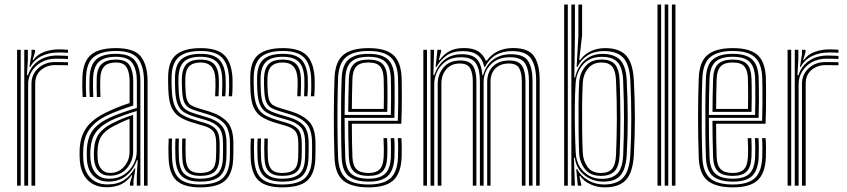

<svg xmlns="http://www.w3.org/2000/svg" viewBox="-20 -820 3742 848"><path d="M110 -524.5 119 -579.5V-600H134.8V-590.5L124.2 -554.8H127.2Q145 -580.2 176.1 -591.1Q207.2 -602 240 -602Q259.8 -602 280.2 -600.2V-586.8Q263 -588.2 239.5 -588.2Q196.5 -588.2 163.9 -572.4Q131.2 -556.5 113.5 -524.5ZM87.2 0V-600H103V-556L99 -488.2H103.5Q117.8 -530.5 151.8 -552.6Q185.8 -574.8 232.8 -574.8Q245.2 -574.8 259 -574.1Q272.8 -573.5 280.2 -573V-559.5Q270.5 -560 255.5 -560.4Q240.5 -560.8 228.8 -560.8Q189.8 -560.8 161.9 -544.8Q134 -528.8 119.1 -503.1Q104.2 -477.5 104.2 -449V0ZM55.5 0V-600H71.5V0ZM119 0V-450Q119 -491.5 148.9 -518.8Q178.8 -546 223.5 -546Q255.8 -546 280.2 -545.2V-531.8Q268.5 -532 253.2 -532.2Q238 -532.5 223.5 -532.5Q187 -532.5 161.2 -510.9Q135.5 -489.2 135.5 -451V0Z M616 0V-460.8Q616 -526.2 589.8 -560.5Q563.5 -594.8 492 -594.8Q430.2 -594.8 396.4 -570.1Q362.5 -545.5 360 -479.5Q358 -433.5 360.8 -391.5H345Q343.5 -416.2 343.4 -436.9Q343.2 -457.5 344 -480Q346.8 -548 381.6 -577.8Q416.5 -607.5 492 -607.5Q574.5 -607.5 603.1 -569.1Q631.8 -530.8 631.8 -460.8V0ZM584.2 0V-44.8L588.2 -112.5H584.5Q569.5 -69.5 537.5 -43.8Q505.5 -18 458 -18Q417.8 -18 392.6 -42.9Q367.5 -67.8 364 -112.5Q362.5 -135.5 363.5 -159.2Q366 -211.8 389.1 -243.6Q412.2 -275.5 462.2 -299.2Q484.2 -309.8 518 -321.8Q551.8 -333.8 584.5 -343.5V-460.8Q584.5 -510.5 565.8 -539.9Q547 -569.2 492 -569.2Q442.2 -569.2 417.9 -548Q393.5 -526.8 391.2 -476.5Q390.8 -461.5 390.8 -438.2Q390.8 -415 392.2 -391.5H376.5Q375 -413.2 374.9 -436.8Q374.8 -460.2 375.5 -476.8Q377.8 -532.5 405 -557.4Q432.2 -582.2 492 -582.2Q554.2 -582.2 577.1 -550.9Q600 -519.5 600 -460.8V0ZM451.2 7Q400 7 368.5 -23.4Q337 -53.8 332.5 -110.5Q330.8 -135.2 331.8 -161.2Q334.8 -218.5 362 -256.5Q389.2 -294.5 450 -323.8Q471.8 -334.5 495.6 -344.2Q519.5 -354 552.5 -364.8V-460.8Q552.5 -499 539.8 -521.5Q527 -544 492 -544Q457.2 -544 440.9 -527Q424.5 -510 423 -475.2Q422.5 -462 422.5 -439Q422.5 -416 423.5 -391.5H407.8Q406.8 -414 406.8 -437.2Q406.8 -460.5 407.2 -476Q409 -519.8 430 -538.2Q451 -556.8 492 -556.8Q537.5 -556.8 553 -530.5Q568.5 -504.2 568.5 -460.8V-354Q537 -343.8 507.4 -332.8Q477.8 -321.8 456 -311.5Q403.2 -286.8 376.5 -250.6Q349.8 -214.5 347.8 -160.2Q347.2 -148.2 347.2 -136.2Q347.2 -124.2 348.2 -111.8Q352.2 -62 380.1 -33.8Q408 -5.5 454.8 -5.5Q499 -5.5 527.5 -24.4Q556 -43.2 574.2 -76H577.8L569.5 -21.2V0H554L553.8 -10.2L564.2 -45.8H561Q540.8 -18 514.1 -5.5Q487.5 7 451.2 7ZM462 -30.5Q500 -30.5 527.4 -48.5Q554.8 -66.5 569.4 -94.2Q584 -122 584 -151.8V-330Q553 -320.5 521.4 -309Q489.8 -297.5 468 -286.8Q425 -265.2 403.6 -236Q382.2 -206.8 379.2 -157.5Q378 -135.2 380 -113.5Q383.8 -74.8 404.9 -52.6Q426 -30.5 462 -30.5ZM464.8 -44Q434 -44 416.1 -63.5Q398.2 -83 395.5 -115.5Q393.8 -136.5 395 -155.8Q397.2 -202.2 416.8 -228.6Q436.2 -255 473.8 -274.2Q497.8 -286.5 520.1 -295.6Q542.5 -304.8 568 -312.5V-150.8Q568 -109.5 540.5 -76.8Q513 -44 464.8 -44ZM466.2 -56.2Q504 -56.2 528.1 -84.1Q552.2 -112 552.2 -149.5V-295Q533.5 -288 516.4 -280.1Q499.2 -272.2 480.2 -262.2Q443.8 -243 428 -218.9Q412.2 -194.8 410.8 -155Q410 -136 411.5 -116.8Q413.5 -90 427.8 -73.1Q442 -56.2 466.2 -56.2Z M863.5 -43.2Q824.5 -43.2 805.5 -61.6Q786.5 -80 785 -125.2Q784.5 -148 784.2 -167.4Q784 -186.8 785 -208H800Q799 -186.5 799.2 -167.9Q799.5 -149.2 800.2 -125.8Q801.2 -88.2 816.1 -72.1Q831 -56 863.5 -56Q899.5 -56 916.1 -71Q932.8 -86 934 -122.2Q935 -144.5 934.9 -155.2Q934.8 -166 934.8 -186.2Q934.8 -224 922.1 -239.8Q909.5 -255.5 882.2 -263.5L834.8 -277.5Q797.5 -288.5 773.6 -303.5Q749.8 -318.5 737.6 -345.6Q725.5 -372.8 723.5 -420.5Q722.8 -440.8 722.6 -452Q722.5 -463.2 722.5 -477.2Q722.5 -548.8 758 -578.1Q793.5 -607.5 866.8 -607.5Q937.8 -607.5 970 -577.1Q1002.2 -546.8 1006.8 -477.2Q1007.5 -465.5 1007.2 -440.5Q1007 -415.5 1005 -394.8H990.2Q992 -416.8 992.1 -441.1Q992.2 -465.5 991.5 -476.8Q988 -538.8 959.2 -566.8Q930.5 -594.8 866.8 -594.8Q798.2 -594.8 768 -566.5Q737.8 -538.2 737.8 -475.8Q737.5 -463.8 737.6 -451.2Q737.8 -438.8 738.8 -420.8Q741 -375.2 752.4 -350.5Q763.8 -325.8 785.1 -313Q806.5 -300.2 839.2 -290.5L886.2 -276.5Q919.2 -266.8 934.6 -248Q950 -229.2 950 -186.2Q950 -164 950.1 -153.9Q950.2 -143.8 949.2 -121.5Q947.8 -81.2 928.6 -62.2Q909.5 -43.2 863.5 -43.2ZM863.5 -17.8Q808.5 -17.8 782.8 -42Q757 -66.2 754.8 -124.2Q754 -145 753.9 -166.6Q753.8 -188.2 755 -208H770Q769 -188.2 769.1 -167.1Q769.2 -146 770 -124.8Q771.8 -73 794.2 -51.9Q816.8 -30.8 863.5 -30.8Q915 -30.8 938.9 -51.4Q962.8 -72 964.5 -122Q965.2 -140 965.1 -153.9Q965 -167.8 965 -186.2Q965 -237 945.6 -257.9Q926.2 -278.8 890 -289.5L843.5 -303Q815 -311.5 795.8 -322.5Q776.5 -333.5 766.1 -356Q755.8 -378.5 753.8 -420.8Q753 -436.8 752.9 -450Q752.8 -463.2 752.8 -475.5Q753 -533 780.5 -557.6Q808 -582.2 866.8 -582.2Q924 -582.2 948.8 -556.2Q973.5 -530.2 976.5 -476Q977.2 -462.8 977 -438.5Q976.8 -414.2 975 -394.8H960.2Q961.5 -414 961.8 -439.9Q962 -465.8 961.5 -474.2Q959 -525.5 936.2 -547.4Q913.5 -569.2 866.8 -569.2Q814.8 -569.2 792.1 -547Q769.5 -524.8 768.2 -476.2Q767.8 -458.2 768.1 -447.6Q768.5 -437 769.2 -421Q770.8 -382.8 779.4 -362.9Q788 -343 804.9 -333.2Q821.8 -323.5 847.5 -316L893.8 -302.2Q937 -289.5 958.8 -265.4Q980.5 -241.2 980.5 -186.2Q980.5 -170.8 980.5 -156.1Q980.5 -141.5 979.8 -121.5Q977.8 -66.8 951.4 -42.2Q925 -17.8 863.5 -17.8ZM863.5 7.5Q792.2 7.5 759.6 -22.6Q727 -52.8 724.5 -123Q723.8 -144.8 723.8 -166Q723.8 -187.2 725 -208H740Q738.8 -188.5 738.9 -166.6Q739 -144.8 739.8 -123.5Q742 -59 771.4 -32.1Q800.8 -5.2 863.5 -5.2Q933.2 -5.2 963.1 -32.6Q993 -60 995 -121Q995.8 -143.2 995.6 -153.6Q995.5 -164 995.5 -186.2Q995.5 -246.8 970.8 -273.9Q946 -301 897.5 -315.2L851.8 -329Q829.5 -335.5 815.1 -343.8Q800.8 -352 793.2 -369.5Q785.8 -387 784.2 -421.2Q783.8 -439 783.2 -449.2Q782.8 -459.5 783.2 -475.2Q784.8 -516 803.2 -536.4Q821.8 -556.8 866.8 -556.8Q905.5 -556.8 924.9 -537.6Q944.2 -518.5 946.5 -474Q947 -464.5 946.8 -441Q946.5 -417.5 945.2 -394.8H930.2Q931.5 -417 931.8 -440.8Q932 -464.5 931.2 -473.5Q927.2 -544 866.8 -544Q832.8 -544 816.2 -527.9Q799.8 -511.8 798.5 -475Q798 -458.5 798.4 -447.9Q798.8 -437.2 799.5 -421.5Q800.8 -391.8 806.6 -376.9Q812.5 -362 824.4 -355Q836.2 -348 856 -342L901.2 -328.5Q953.2 -312.8 982 -283.4Q1010.8 -254 1010.8 -186.2Q1010.8 -163.8 1010.8 -153.4Q1010.8 -143 1010 -120.8Q1008 -54.5 975.5 -23.5Q943 7.5 863.5 7.5Z M1226.2 -43.2Q1187.2 -43.2 1168.2 -61.6Q1149.2 -80 1147.8 -125.2Q1147.2 -148 1147 -167.4Q1146.8 -186.8 1147.8 -208H1162.8Q1161.8 -186.5 1162 -167.9Q1162.2 -149.2 1163 -125.8Q1164 -88.2 1178.9 -72.1Q1193.8 -56 1226.2 -56Q1262.2 -56 1278.9 -71Q1295.5 -86 1296.8 -122.2Q1297.8 -144.5 1297.6 -155.2Q1297.5 -166 1297.5 -186.2Q1297.5 -224 1284.9 -239.8Q1272.2 -255.5 1245 -263.5L1197.5 -277.5Q1160.2 -288.5 1136.4 -303.5Q1112.5 -318.5 1100.4 -345.6Q1088.2 -372.8 1086.2 -420.5Q1085.5 -440.8 1085.4 -452Q1085.2 -463.2 1085.2 -477.2Q1085.2 -548.8 1120.8 -578.1Q1156.2 -607.5 1229.5 -607.5Q1300.5 -607.5 1332.8 -577.1Q1365 -546.8 1369.5 -477.2Q1370.2 -465.5 1370 -440.5Q1369.8 -415.5 1367.8 -394.8H1353Q1354.8 -416.8 1354.9 -441.1Q1355 -465.5 1354.2 -476.8Q1350.8 -538.8 1322 -566.8Q1293.2 -594.8 1229.5 -594.8Q1161 -594.8 1130.8 -566.5Q1100.5 -538.2 1100.5 -475.8Q1100.2 -463.8 1100.4 -451.2Q1100.5 -438.8 1101.5 -420.8Q1103.8 -375.2 1115.1 -350.5Q1126.5 -325.8 1147.9 -313Q1169.2 -300.2 1202 -290.5L1249 -276.5Q1282 -266.8 1297.4 -248Q1312.8 -229.2 1312.8 -186.2Q1312.8 -164 1312.9 -153.9Q1313 -143.8 1312 -121.5Q1310.5 -81.2 1291.4 -62.2Q1272.2 -43.2 1226.2 -43.2ZM1226.2 -17.8Q1171.2 -17.8 1145.5 -42Q1119.8 -66.2 1117.5 -124.2Q1116.8 -145 1116.6 -166.6Q1116.5 -188.2 1117.8 -208H1132.8Q1131.8 -188.2 1131.9 -167.1Q1132 -146 1132.8 -124.8Q1134.5 -73 1157 -51.9Q1179.5 -30.8 1226.2 -30.8Q1277.8 -30.8 1301.6 -51.4Q1325.5 -72 1327.2 -122Q1328 -140 1327.9 -153.9Q1327.8 -167.8 1327.8 -186.2Q1327.8 -237 1308.4 -257.9Q1289 -278.8 1252.8 -289.5L1206.2 -303Q1177.8 -311.5 1158.5 -322.5Q1139.2 -333.5 1128.9 -356Q1118.5 -378.5 1116.5 -420.8Q1115.8 -436.8 1115.6 -450Q1115.5 -463.2 1115.5 -475.5Q1115.8 -533 1143.2 -557.6Q1170.8 -582.2 1229.5 -582.2Q1286.8 -582.2 1311.5 -556.2Q1336.2 -530.2 1339.2 -476Q1340 -462.8 1339.8 -438.5Q1339.5 -414.2 1337.8 -394.8H1323Q1324.2 -414 1324.5 -439.9Q1324.8 -465.8 1324.2 -474.2Q1321.8 -525.5 1299 -547.4Q1276.2 -569.2 1229.5 -569.2Q1177.5 -569.2 1154.9 -547Q1132.2 -524.8 1131 -476.2Q1130.5 -458.2 1130.9 -447.6Q1131.2 -437 1132 -421Q1133.5 -382.8 1142.1 -362.9Q1150.8 -343 1167.6 -333.2Q1184.5 -323.5 1210.2 -316L1256.5 -302.2Q1299.8 -289.5 1321.5 -265.4Q1343.2 -241.2 1343.2 -186.2Q1343.2 -170.8 1343.2 -156.1Q1343.2 -141.5 1342.5 -121.5Q1340.5 -66.8 1314.1 -42.2Q1287.8 -17.8 1226.2 -17.8ZM1226.2 7.5Q1155 7.5 1122.4 -22.6Q1089.8 -52.8 1087.2 -123Q1086.5 -144.8 1086.5 -166Q1086.5 -187.2 1087.8 -208H1102.8Q1101.5 -188.5 1101.6 -166.6Q1101.8 -144.8 1102.5 -123.5Q1104.8 -59 1134.1 -32.1Q1163.5 -5.2 1226.2 -5.2Q1296 -5.2 1325.9 -32.6Q1355.8 -60 1357.8 -121Q1358.5 -143.2 1358.4 -153.6Q1358.2 -164 1358.2 -186.2Q1358.2 -246.8 1333.5 -273.9Q1308.8 -301 1260.2 -315.2L1214.5 -329Q1192.2 -335.5 1177.9 -343.8Q1163.5 -352 1156 -369.5Q1148.5 -387 1147 -421.2Q1146.5 -439 1146 -449.2Q1145.5 -459.5 1146 -475.2Q1147.5 -516 1166 -536.4Q1184.5 -556.8 1229.5 -556.8Q1268.2 -556.8 1287.6 -537.6Q1307 -518.5 1309.2 -474Q1309.8 -464.5 1309.5 -441Q1309.2 -417.5 1308 -394.8H1293Q1294.2 -417 1294.5 -440.8Q1294.8 -464.5 1294 -473.5Q1290 -544 1229.5 -544Q1195.5 -544 1179 -527.9Q1162.5 -511.8 1161.2 -475Q1160.8 -458.5 1161.1 -447.9Q1161.5 -437.2 1162.2 -421.5Q1163.5 -391.8 1169.4 -376.9Q1175.2 -362 1187.1 -355Q1199 -348 1218.8 -342L1264 -328.5Q1316 -312.8 1344.8 -283.4Q1373.5 -254 1373.5 -186.2Q1373.5 -163.8 1373.5 -153.4Q1373.5 -143 1372.8 -120.8Q1370.8 -54.5 1338.2 -23.5Q1305.8 7.5 1226.2 7.5Z M1608.2 7.5Q1534 7.5 1497.2 -21.5Q1460.5 -50.5 1457.5 -121.8Q1454.2 -210.2 1454.4 -304.5Q1454.5 -398.8 1457.5 -477Q1460.8 -549 1497.2 -578.2Q1533.8 -607.5 1607.5 -607.5Q1682 -607.5 1716.2 -577.9Q1750.5 -548.2 1753.8 -478.5Q1754 -471 1754.4 -448.5Q1754.8 -426 1754.8 -395.5Q1754.8 -365 1754.2 -332.8Q1753.8 -300.5 1752.5 -273.5H1534Q1534 -233.5 1534.6 -198.8Q1535.2 -164 1536.5 -126.8Q1538 -89 1554.6 -72.5Q1571.2 -56 1608.2 -56Q1639.8 -56 1656.1 -71.4Q1672.5 -86.8 1674.5 -126Q1675.5 -143.8 1675.2 -167.5Q1675 -191.2 1673.8 -209.8H1689.8Q1691 -188.2 1691 -164.4Q1691 -140.5 1690.2 -125.5Q1688 -81.5 1668.9 -62.4Q1649.8 -43.2 1608.2 -43.2Q1562.8 -43.2 1542.6 -62.8Q1522.5 -82.2 1520.8 -126.2Q1519.2 -167 1518.6 -208.2Q1518 -249.5 1517.8 -286.5H1737.2Q1738.5 -322.2 1738.8 -362.9Q1739 -403.5 1738.6 -435.5Q1738.2 -467.5 1737.8 -477.8Q1735 -540.5 1704.8 -567.6Q1674.5 -594.8 1607.5 -594.8Q1541.5 -594.8 1508.8 -568Q1476 -541.2 1473.2 -474.8Q1471.5 -428.8 1470.8 -368.2Q1470 -307.8 1470.6 -244.1Q1471.2 -180.5 1473.2 -124.8Q1475.8 -61.2 1506.8 -33.2Q1537.8 -5.2 1608.2 -5.2Q1673.8 -5.2 1704.2 -32.5Q1734.8 -59.8 1737.8 -123.8Q1738.5 -139.5 1738.5 -165Q1738.5 -190.5 1737 -209.8H1752.8Q1754.2 -190.5 1754.4 -164.8Q1754.5 -139 1753.8 -123Q1750.2 -53 1716.4 -22.8Q1682.5 7.5 1608.2 7.5ZM1608.2 -17.8Q1549.8 -17.8 1520.5 -41.5Q1491.2 -65.2 1489 -124.5Q1487.2 -173.5 1486.6 -235Q1486 -296.5 1486.5 -359.1Q1487 -421.8 1489 -473.8Q1491.5 -533.8 1520.2 -558Q1549 -582.2 1607.5 -582.2Q1666.2 -582.2 1692.9 -557.9Q1719.5 -533.5 1722 -477.5Q1722.2 -468 1722.8 -439.9Q1723.2 -411.8 1723.1 -374.2Q1723 -336.8 1721.8 -299.5H1502Q1502 -255.2 1502.8 -209.4Q1503.5 -163.5 1505 -125.5Q1507 -73.5 1531.8 -52.1Q1556.5 -30.8 1608.2 -30.8Q1657.2 -30.8 1680.5 -52.2Q1703.8 -73.8 1706.2 -124.8Q1707 -140.2 1706.9 -165.1Q1706.8 -190 1705.5 -209.8H1721.2Q1722.8 -189.5 1722.8 -164.9Q1722.8 -140.2 1722 -124.2Q1719 -67.2 1692.6 -42.5Q1666.2 -17.8 1608.2 -17.8ZM1502 -312.5H1706.2Q1707.2 -345.8 1707.2 -379.5Q1707.2 -413.2 1707 -439.5Q1706.8 -465.8 1706.2 -476.5Q1704 -526 1681.1 -547.6Q1658.2 -569.2 1607.5 -569.2Q1555 -569.2 1531 -547Q1507 -524.8 1505 -473Q1503.5 -436.2 1502.9 -394.2Q1502.2 -352.2 1502 -312.5ZM1518 -325.8Q1518 -353.8 1518.8 -394.8Q1519.5 -435.8 1520.8 -472.2Q1522.5 -517.8 1542.9 -537.2Q1563.2 -556.8 1607.5 -556.8Q1650 -556.8 1669.2 -538Q1688.5 -519.2 1690.2 -476Q1690.8 -465.5 1691.1 -441.4Q1691.5 -417.2 1691.4 -386.6Q1691.2 -356 1690.5 -325.8ZM1534 -338.8H1674.8Q1675.8 -383.8 1675.4 -423Q1675 -462.2 1674.5 -475Q1673 -510.2 1658.2 -527.1Q1643.5 -544 1607.5 -544Q1570.2 -544 1554.1 -526.8Q1538 -509.5 1536.5 -471.8Q1535.2 -436.5 1534.8 -404.1Q1534.2 -371.8 1534 -338.8Z M2348 0V-464.8Q2348 -526.8 2326 -560.5Q2304 -594.2 2241.8 -594.2Q2157.8 -594.2 2122.2 -524.5H2119Q2110 -561.8 2087.5 -578Q2065 -594.2 2024.8 -594.2Q1981.2 -594.2 1953.8 -575.5Q1926.2 -556.8 1907.8 -524.5H1904L1912 -600H1928V-591.8L1918 -554.8H1921.5Q1942 -582.5 1967.2 -595.1Q1992.5 -607.8 2029 -607.8Q2066.8 -607.8 2089.6 -594.8Q2112.5 -581.8 2125.8 -552.2H2130.2Q2149.8 -580.2 2179.5 -594Q2209.2 -607.8 2245.8 -607.8Q2315 -607.8 2339.2 -571Q2363.5 -534.2 2363.5 -467V0ZM1849.8 0V-600H1865.8V0ZM1881.5 0V-600H1897.2L1894 -488.2H1897.8Q1912.5 -530.2 1942.5 -555.4Q1972.5 -580.5 2020.5 -580.5Q2066.2 -580.5 2086.5 -558.2Q2106.8 -536 2110.5 -488.2H2113.8Q2126.5 -533 2158.6 -556.9Q2190.8 -580.8 2237.5 -580.5Q2293.8 -580.2 2312.9 -549.8Q2332 -519.2 2332 -464V0H2316.2V-462.5Q2316.2 -513 2299 -540.1Q2281.8 -567.2 2233 -567.2Q2177.5 -567.2 2146.8 -534.4Q2116 -501.5 2116 -457.5V0H2099.5V-462.5Q2099.5 -513 2082.1 -540.1Q2064.8 -567.2 2016 -567.2Q1974.8 -567.2 1948.6 -548.5Q1922.5 -529.8 1910.1 -502.5Q1897.8 -475.2 1897.8 -449.2V0ZM1913.2 0V-450Q1913.2 -491 1938.8 -521.9Q1964.2 -552.8 2012.8 -552.8Q2054.2 -552.8 2069.1 -528.9Q2084 -505 2084 -460.5V0H2068.2V-459.8Q2068.2 -497 2056.6 -518.2Q2045 -539.5 2010.8 -539.5Q1973 -539.5 1951.2 -514.1Q1929.5 -488.8 1929.5 -451V0ZM2131.8 0V-458.5Q2131.8 -501.5 2157.6 -527.1Q2183.5 -552.8 2229.5 -552.8Q2271 -552.8 2285.9 -528.9Q2300.8 -505 2300.8 -460.5V0H2284.8V-459.8Q2284.8 -498.2 2272.9 -518.9Q2261 -539.5 2227.5 -539.5Q2190 -539.5 2168.2 -517.9Q2146.5 -496.2 2146.5 -459.8V0Z M2471.8 0V-800H2487.8V0ZM2503.5 0V-800H2519.2V-659.5L2516.5 -478H2520.2Q2530.5 -525.2 2562.5 -553.9Q2594.5 -582.5 2642.5 -582Q2695.2 -581.2 2720.1 -553.9Q2745 -526.5 2748 -464.5Q2752.2 -379.5 2752.5 -299.9Q2752.8 -220.2 2748 -136.2Q2744.5 -74.2 2721 -46Q2697.5 -17.8 2645 -17.8Q2597.2 -17.8 2561.8 -45.8Q2526.2 -73.8 2518.5 -123H2514.8L2519.2 0ZM2651 7.5Q2617 7.5 2588.1 -5.8Q2559.2 -19 2542.2 -42.5H2538.8L2547.2 -6L2547.5 0H2532L2525 -73H2528.8Q2546 -41.8 2577.8 -23.5Q2609.5 -5.2 2647.8 -5.2Q2704.5 -5.2 2732.1 -35Q2759.8 -64.8 2764 -136.2Q2768.2 -215.5 2768.2 -297.9Q2768.2 -380.2 2764 -464.8Q2760 -536.8 2731.9 -565.6Q2703.8 -594.5 2647.8 -594.5Q2606.2 -594.5 2576 -575.8Q2545.8 -557 2530.5 -524.5H2526.8L2534.5 -661V-800H2551V-665.5L2538.2 -554.5H2542.2Q2561.5 -581.5 2590.5 -594.5Q2619.5 -607.5 2653.2 -607.5Q2714.8 -607.5 2745 -575.2Q2775.2 -543 2779.5 -465.8Q2784 -379 2784.1 -299.1Q2784.2 -219.2 2779.5 -134.8Q2775 -58 2744.5 -25.2Q2714 7.5 2651 7.5ZM2638.8 -30.2Q2683.2 -30.2 2706.5 -53.4Q2729.8 -76.5 2732.5 -137Q2735.8 -216 2736 -294Q2736.2 -372 2732.2 -464.8Q2729.8 -520.5 2708 -544.8Q2686.2 -569 2638.8 -569Q2584.8 -569 2555.4 -535.4Q2526 -501.8 2522.5 -454Q2519.2 -407.2 2518.8 -352.9Q2518.2 -298.5 2519.4 -244.8Q2520.5 -191 2522.8 -146.2Q2525.2 -93.8 2557.8 -62Q2590.2 -30.2 2638.8 -30.2ZM2634.5 -43.2Q2586.2 -43.2 2562.9 -73.8Q2539.5 -104.2 2537.8 -146.5Q2536 -193.2 2535.4 -248.2Q2534.8 -303.2 2535.2 -356.9Q2535.8 -410.5 2537.8 -452.8Q2539.8 -496 2564.8 -526.5Q2589.8 -557 2637 -557Q2678 -557 2696.4 -535.2Q2714.8 -513.5 2716.8 -464Q2720 -377.8 2720.1 -299.5Q2720.2 -221.2 2716.8 -136.8Q2714.5 -85 2694.6 -64.1Q2674.8 -43.2 2634.5 -43.2ZM2634.2 -56Q2667 -56 2683 -74.1Q2699 -92.2 2700.8 -137Q2704 -211.2 2704.4 -290.9Q2704.8 -370.5 2700.8 -463.8Q2699 -507 2684 -525.5Q2669 -544 2636.8 -544Q2598.2 -544 2576.9 -517.2Q2555.5 -490.5 2553.8 -452.5Q2551.5 -407 2551 -351.1Q2550.5 -295.2 2551.2 -241.2Q2552 -187.2 2553.8 -147.2Q2555.2 -110 2574.8 -83Q2594.2 -56 2634.2 -56Z M2947.5 0V-800H2963.2V0ZM2884 0V-800H2900V0ZM2915.8 0V-800H2931.5V0Z M3217 7.5Q3142.8 7.5 3106 -21.5Q3069.2 -50.5 3066.2 -121.8Q3063 -210.2 3063.1 -304.5Q3063.2 -398.8 3066.2 -477Q3069.5 -549 3106 -578.2Q3142.5 -607.5 3216.2 -607.5Q3290.8 -607.5 3325 -577.9Q3359.2 -548.2 3362.5 -478.5Q3362.8 -471 3363.1 -448.5Q3363.5 -426 3363.5 -395.5Q3363.5 -365 3363 -332.8Q3362.5 -300.5 3361.2 -273.5H3142.8Q3142.8 -233.5 3143.4 -198.8Q3144 -164 3145.2 -126.8Q3146.8 -89 3163.4 -72.5Q3180 -56 3217 -56Q3248.5 -56 3264.9 -71.4Q3281.2 -86.8 3283.2 -126Q3284.2 -143.8 3284 -167.5Q3283.8 -191.2 3282.5 -209.8H3298.5Q3299.8 -188.2 3299.8 -164.4Q3299.8 -140.5 3299 -125.5Q3296.8 -81.5 3277.6 -62.4Q3258.5 -43.2 3217 -43.2Q3171.5 -43.2 3151.4 -62.8Q3131.2 -82.2 3129.5 -126.2Q3128 -167 3127.4 -208.2Q3126.8 -249.5 3126.5 -286.5H3346Q3347.2 -322.2 3347.5 -362.9Q3347.8 -403.5 3347.4 -435.5Q3347 -467.5 3346.5 -477.8Q3343.8 -540.5 3313.5 -567.6Q3283.2 -594.8 3216.2 -594.8Q3150.2 -594.8 3117.5 -568Q3084.8 -541.2 3082 -474.8Q3080.2 -428.8 3079.5 -368.2Q3078.8 -307.8 3079.4 -244.1Q3080 -180.5 3082 -124.8Q3084.5 -61.2 3115.5 -33.2Q3146.5 -5.2 3217 -5.2Q3282.5 -5.2 3313 -32.5Q3343.5 -59.8 3346.5 -123.8Q3347.2 -139.5 3347.2 -165Q3347.2 -190.5 3345.8 -209.8H3361.5Q3363 -190.5 3363.1 -164.8Q3363.2 -139 3362.5 -123Q3359 -53 3325.1 -22.8Q3291.2 7.5 3217 7.5ZM3217 -17.8Q3158.5 -17.8 3129.2 -41.5Q3100 -65.2 3097.8 -124.5Q3096 -173.5 3095.4 -235Q3094.8 -296.5 3095.2 -359.1Q3095.8 -421.8 3097.8 -473.8Q3100.2 -533.8 3129 -558Q3157.8 -582.2 3216.2 -582.2Q3275 -582.2 3301.6 -557.9Q3328.2 -533.5 3330.8 -477.5Q3331 -468 3331.5 -439.9Q3332 -411.8 3331.9 -374.2Q3331.8 -336.8 3330.5 -299.5H3110.8Q3110.8 -255.2 3111.5 -209.4Q3112.2 -163.5 3113.8 -125.5Q3115.8 -73.5 3140.5 -52.1Q3165.2 -30.8 3217 -30.8Q3266 -30.8 3289.2 -52.2Q3312.5 -73.8 3315 -124.8Q3315.8 -140.2 3315.6 -165.1Q3315.5 -190 3314.2 -209.8H3330Q3331.5 -189.5 3331.5 -164.9Q3331.5 -140.2 3330.8 -124.2Q3327.8 -67.2 3301.4 -42.5Q3275 -17.8 3217 -17.8ZM3110.8 -312.5H3315Q3316 -345.8 3316 -379.5Q3316 -413.2 3315.8 -439.5Q3315.5 -465.8 3315 -476.5Q3312.8 -526 3289.9 -547.6Q3267 -569.2 3216.2 -569.2Q3163.8 -569.2 3139.8 -547Q3115.8 -524.8 3113.8 -473Q3112.2 -436.2 3111.6 -394.2Q3111 -352.2 3110.8 -312.5ZM3126.8 -325.8Q3126.8 -353.8 3127.5 -394.8Q3128.2 -435.8 3129.5 -472.2Q3131.2 -517.8 3151.6 -537.2Q3172 -556.8 3216.2 -556.8Q3258.8 -556.8 3278 -538Q3297.2 -519.2 3299 -476Q3299.5 -465.5 3299.9 -441.4Q3300.2 -417.2 3300.1 -386.6Q3300 -356 3299.2 -325.8ZM3142.8 -338.8H3283.5Q3284.5 -383.8 3284.1 -423Q3283.8 -462.2 3283.2 -475Q3281.8 -510.2 3267 -527.1Q3252.2 -544 3216.2 -544Q3179 -544 3162.9 -526.8Q3146.8 -509.5 3145.2 -471.8Q3144 -436.5 3143.5 -404.1Q3143 -371.8 3142.8 -338.8Z M3513 -524.5 3522 -579.5V-600H3537.8V-590.5L3527.2 -554.8H3530.2Q3548 -580.2 3579.1 -591.1Q3610.2 -602 3643 -602Q3662.8 -602 3683.2 -600.2V-586.8Q3666 -588.2 3642.5 -588.2Q3599.5 -588.2 3566.9 -572.4Q3534.2 -556.5 3516.5 -524.5ZM3490.2 0V-600H3506V-556L3502 -488.2H3506.5Q3520.8 -530.5 3554.8 -552.6Q3588.8 -574.8 3635.8 -574.8Q3648.2 -574.8 3662 -574.1Q3675.8 -573.5 3683.2 -573V-559.5Q3673.5 -560 3658.5 -560.4Q3643.5 -560.8 3631.8 -560.8Q3592.8 -560.8 3564.9 -544.8Q3537 -528.8 3522.1 -503.1Q3507.2 -477.5 3507.2 -449V0ZM3458.5 0V-600H3474.5V0ZM3522 0V-450Q3522 -491.5 3551.9 -518.8Q3581.8 -546 3626.5 -546Q3658.8 -546 3683.2 -545.2V-531.8Q3671.5 -532 3656.2 -532.2Q3641 -532.5 3626.5 -532.5Q3590 -532.5 3564.2 -510.9Q3538.5 -489.2 3538.5 -451V0Z"/></svg>

Font: Big Shoulders Inline Text
Style: Regular
Weight: 400
Designer: Patric King
Foundry: XO Type Co
Version: Version 1.000